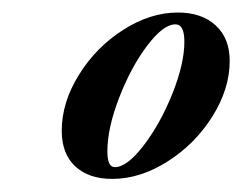

<svg xmlns="http://www.w3.org/2000/svg" viewBox="-20 -529 381 302"><path d="M156.7 -247.6Q119.6 -247.6 98.4 -267.3Q77.1 -287.1 77.1 -323.2Q77.1 -367.7 104 -411.1Q130.9 -454.6 173.6 -481.9Q216.3 -509.3 259.8 -509.3Q297.4 -509.3 319.3 -489Q341.3 -468.8 341.3 -433.1Q341.3 -389.2 314 -345.7Q286.6 -302.2 243.4 -274.9Q200.2 -247.6 156.7 -247.6ZM160.6 -266.1Q179.7 -266.1 205.8 -300Q231.9 -334 251 -381.3Q270 -428.7 270 -463.4Q270 -490.7 255.9 -490.7Q236.8 -490.7 211.4 -457Q186 -423.3 167.5 -375.5Q148.9 -327.6 148.9 -290.5Q148.9 -266.1 160.6 -266.1Z"/></svg>

Font: Elstob 18pt SemiBold
Style: Italic
Weight: 600
Italic angle: -20°
Designer: Peter S. Baker
Version: Version 1.015